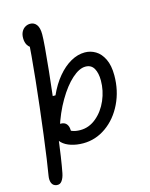

<svg xmlns="http://www.w3.org/2000/svg" viewBox="-140 -853 901 1154"><g transform="rotate(-15 310.0 -276.0)"><path d="M134.8 -79.2Q134.8 -97.2 141.1 -110.2Q147.3 -123.3 158.8 -130.4Q170.2 -137.5 184.5 -137.5Q205.3 -137.5 216.8 -126.7Q228.3 -115.8 231.5 -97.3Q234.7 -78.8 231.7 -55.3H191V-104L193.2 -102.5Q216.8 -87 238.4 -78.2Q260 -69.5 289.5 -69.5Q344.2 -69.5 389.2 -107.1Q434.3 -144.7 459.8 -203.9Q485.2 -263.2 485.2 -325.3Q485.2 -372.7 468.7 -401.4Q452.2 -430.2 416.3 -430.2Q377.7 -430.2 331.7 -388.9Q285.7 -347.7 242.8 -274.4Q199.8 -201.2 171.5 -109.7H134.7L162.3 -310H198.5Q226.5 -372.7 264.8 -418.6Q303 -464.5 346.7 -489.1Q390.3 -513.7 434.7 -513.7Q470.2 -513.7 501.2 -495.2Q532.3 -476.7 551.8 -436.6Q571.3 -396.5 571.3 -334.7Q571.3 -239.8 532.9 -160.4Q494.5 -81 429.1 -34.7Q363.7 11.7 285.8 11.7Q246 11.7 211.6 1Q177.2 -9.7 156 -30.2Q134.8 -50.7 134.8 -79.2ZM33.2 145.8Q46.8 67.3 68.2 -99.6Q89.5 -266.5 106.8 -431.2Q124 -595.8 127.7 -676.2L147.2 -620.5Q122.5 -628.8 110.9 -647Q99.3 -665.2 99.3 -692.5Q99.3 -715.2 108 -731.6Q116.7 -748 131.2 -756.5Q145.7 -765 162 -765Q186.7 -765 201.5 -745.5Q216.3 -726 216.3 -685.2Q216.3 -634.2 198.1 -460.1Q179.8 -286 156.1 -103.7Q132.3 78.7 117.7 152.2Q112 181.5 99.2 198.8Q86.3 216.2 65.5 213Q44.2 209.8 36.3 191.3Q28.5 172.8 33.2 145.8Z"/></g></svg>

Font: Monaspace Radon Var
Style: Regular
Weight: 400
Designer: Riley Cran and the Lettermatic Team
Version: Version 1.000 (Monaspace Radon Var)